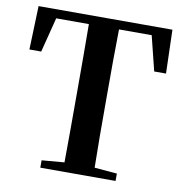

<svg xmlns="http://www.w3.org/2000/svg" viewBox="-82 -820 858 897"><g transform="rotate(10 346.5 -371.0)"><path d="M573 -700 614 -535H670L664 -742H29L22 -535H78L120 -700H275C276 -599 276 -496 276 -395V-346C276 -244 276 -143 275 -44L168 -35V0H525V-35L418 -44C416 -145 416 -246 416 -346V-395C416 -498 416 -600 418 -700Z"/></g></svg>

Font: Noto Serif CJK JP
Style: Bold
Weight: 700
Designer: Ryoko NISHIZUKA 西塚涼子 (kana & ideographs); Frank Grießhammer (Latin, Greek & Cyrillic); Wenlong ZHANG 张文龙 (bopomofo); San
Foundry: Adobe Systems Incorporated
Version: Version 1.000;PS 1;hotconv 16.6.53;makeotf.lib2.5.65590